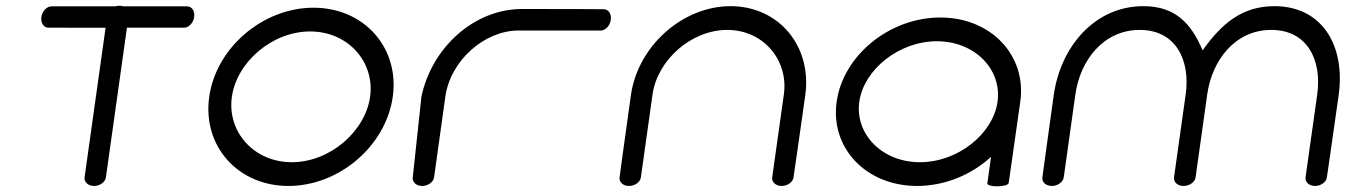

<svg xmlns="http://www.w3.org/2000/svg" viewBox="-20 -646 4681 667"><path d="M158.3 -623.9C142.5 -623.5 126.7 -607.8 123.7 -586.9C120.8 -566 132.3 -549.8 148.1 -549.8C148.2 -549.7 242.3 -549.7 346.8 -549.7C326.3 -404.7 273.8 -29.8 273.8 -29.8C271.6 -14.1 285.8 0 306.7 0C327.6 0 345.7 -13.9 347.9 -29.8L421 -549.8C525.6 -549.8 619.8 -549.8 619.8 -549.8C635.4 -549.8 651.6 -566 654.6 -586.9C657.5 -607.8 646.1 -623.9 630.4 -623.9H408.6C404.4 -625.3 399.7 -626 394.6 -626C389.6 -626 384.7 -625.3 380.1 -623.9Z M785.5 -309.6C802.4 -430.1 925.1 -536.7 1057.5 -536.7C1189.9 -536.7 1282.6 -430.1 1265.7 -309.6C1248.7 -189.1 1126 -82.5 993.7 -82.5C861.3 -82.5 768.5 -189.1 785.5 -309.6ZM706.8 -309.6C682.7 -138.7 806.3 0 982.1 0C1157.8 0 1320.4 -138.7 1344.4 -309.6C1368.4 -480.5 1244.8 -619.2 1069.1 -619.2C893.3 -619.2 730.8 -480.5 706.8 -309.6Z M1488 -29.9C1487.9 -29.9 1509.1 -182.9 1527 -309.8C1544.8 -436.7 1663.6 -540 1781.5 -540C1899.4 -540 2067 -539.9 2067 -539.9C2082.9 -539.9 2098.9 -556.1 2101.8 -577C2104.8 -597.9 2093.4 -614 2077.6 -614C2077.6 -614 1963.8 -614.8 1794.2 -614.8C1624.5 -614.8 1478.6 -477.6 1444 -309.8C1444 -309.8 1413.9 -29.9 1413.9 -29.9C1411.7 -13.9 1425.8 0 1446.7 0C1467.6 0 1485.7 -13.9 1488 -29.9Z M2736.6 -29.6C2736.6 -29.6 2753.5 -144.4 2777.5 -315.2C2801.5 -486 2685.1 -624.6 2518.1 -624.6C2351.1 -624.6 2195.7 -486 2171.7 -315.2C2147.7 -144.4 2132.3 -29.6 2132.3 -29.6C2130.1 -13.7 2144.3 0 2165.2 0C2186.1 0 2204.2 -13.9 2206.4 -29.9C2206.4 -29.9 2230.2 -199 2246.9 -317.9C2263.6 -436.9 2380.8 -542.1 2506.5 -542.1C2632.2 -542.1 2719.8 -436.9 2703.1 -317.9C2686.3 -199 2662.6 -29.9 2662.6 -29.9C2660.3 -13.9 2674.5 0 2695.4 0C2716.3 0 2734.4 -13.7 2736.6 -29.6Z M3484.2 -10.5 3524.4 -292.6C3547.1 -454.1 3422.4 -585.2 3246.6 -585.2C3070.7 -585.2 2909.2 -454.1 2886.5 -292.6C2863.8 -131.1 2989.3 0 3166.1 0C3262.9 0 3355.3 -39.2 3422.9 -101.2C3418.6 -70.6 3414.3 -40.1 3410 -9.5C3407.9 5.5 3482.1 4.5 3484.2 -10.5ZM2965.2 -292.6C2980.9 -404.1 3102.5 -502.7 3234.8 -502.7C3367.2 -502.7 3461.1 -404.1 3445.4 -292.6C3429.7 -181.1 3308.1 -82.5 3175.8 -82.5C3043.4 -82.5 2949.5 -181.1 2965.2 -292.6Z M4589.5 -29.6C4589.5 -29.6 4606.4 -144.4 4630.4 -315.2C4654.4 -486 4574.3 -624.6 4407.2 -624.6C4294 -624.6 4222.9 -562.7 4157.9 -471.1C4118.7 -562.7 4065 -624.6 3951.9 -624.6C3784.7 -624.6 3664.6 -486 3640.6 -315.2C3616.6 -144.4 3601.2 -29.6 3601.2 -29.6C3599 -13.7 3613.2 0 3634.1 0C3655 0 3673.1 -13.9 3675.4 -29.9C3675.4 -29.9 3699.1 -199 3715.8 -317.9C3732.5 -436.9 3813.7 -542.1 3939.5 -542.1C4065.2 -542.1 4115.7 -436.9 4099 -317.9C4082.3 -199 4058.5 -29.9 4058.5 -29.9C4056.3 -13.9 4070.5 0 4091.4 0C4091.5 0 4091.6 0 4091.7 0C4091.9 0 4092 0 4092.1 0C4113 0 4131.1 -13.9 4133.4 -29.9C4133.4 -29.9 4157.1 -199 4173.8 -317.9C4190.5 -436.9 4270.7 -542.1 4396.4 -542.1C4522.1 -542.1 4572.7 -436.9 4556 -317.9C4539.2 -199 4515.4 -29.9 4515.4 -29.9C4513.2 -13.9 4527.4 0 4548.3 0C4569.2 0 4587.3 -13.7 4589.5 -29.6Z"/></svg>

Font: Hi.
Style: Tall Oblique
Weight: 400
Designer: Mew Too, Robert Jablonski
Foundry: Cannot Into Space Fonts
Version: Version 1.996